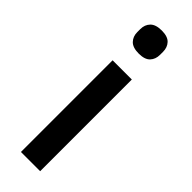

<svg xmlns="http://www.w3.org/2000/svg" viewBox="-253 -757 770 770"><g transform="rotate(45 132.5 -372.0)"><path d="M133 -613Q99 -613 83.5 -629Q68 -645 68 -670V-687Q68 -712 83.5 -728Q99 -744 133 -744Q167 -744 182 -728Q197 -712 197 -687V-670Q197 -645 182 -629Q167 -613 133 -613ZM78 -520H187V0H78Z"/></g></svg>

Font: IBMPlexSans-Medium
Style: Regular
Weight: 500
Designer: Mike Abbink, Paul van der Laan, Pieter van Rosmalen
Foundry: Bold Monday
Version: Version 3.1